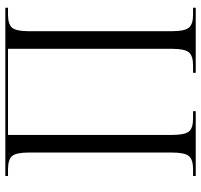

<svg xmlns="http://www.w3.org/2000/svg" viewBox="-37 -717 754 720"><g transform="rotate(-90 340.0 -357.0)"><path d="M40 0V-10H65Q102 -10 115 -26Q128 -42 128 -90V-626Q128 -673 115 -688.5Q102 -704 65 -704H40V-714H671V-704H645Q609 -704 596 -688.5Q583 -673 583 -626V-90Q583 -42 596 -26Q609 -10 645 -10H671V0H427V-10H454Q491 -10 504 -26Q517 -42 517 -90V-704H194V-90Q194 -42 206.5 -26Q219 -10 256 -10H283V0Z"/></g></svg>

Font: Noto Serif Display SemiCondensed Light
Style: Regular
Weight: 300
Width: 4
Designer: Monotype Design Team
Foundry: Monotype Imaging Inc.
Version: Version 2.009